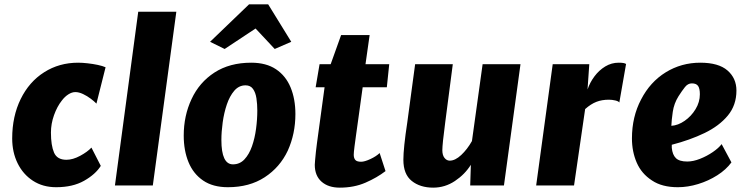

<svg xmlns="http://www.w3.org/2000/svg" viewBox="-20 -852 3430 882"><path d="M238 8Q177 8 131.5 -21.5Q86 -51 61 -101.8Q36 -152.5 36 -216Q36 -317.5 75 -397Q114 -476.5 183 -520.2Q252 -564 339 -564Q358.5 -564 382.8 -561.2Q407 -558.5 429.2 -553.8Q451.5 -549 465 -543L423 -376Q413.5 -386 397 -398.5Q380.5 -411 361.5 -420Q342.5 -429 326 -429Q310.5 -429 294 -418.5Q277.5 -408 264 -390Q242.5 -363 228.2 -323.2Q214 -283.5 214 -243Q214 -184 228.2 -151Q242.5 -118 285 -118Q314.5 -118 348.2 -136.2Q382 -154.5 400 -174L443 -90Q418.5 -51 366.2 -21.5Q314 8 238 8Z M508 0 615 -798H790L682 0Z M1027 8Q958 8 913 -22.8Q868 -53.5 846 -107Q824 -160.5 824 -229Q824 -320.5 860 -397Q895.5 -473.5 965.2 -518.8Q1035 -564 1134 -564Q1203 -564 1248 -533.8Q1293 -503.5 1315 -450.2Q1337 -397 1337 -328Q1337 -237.5 1302 -160Q1266 -83.5 1196 -37.8Q1126 8 1027 8ZM1050 -97Q1081.5 -97 1103 -120Q1124.5 -143 1137.5 -180Q1150.5 -217 1156.2 -260.2Q1162 -303.5 1162 -344Q1162 -374 1158 -400.5Q1154 -427 1142.2 -443.5Q1130.5 -460 1108 -460Q1077.5 -460 1056.2 -435.2Q1035 -410.5 1022 -372Q1009 -333.5 1003 -290Q997 -246.5 997 -209Q997 -97 1050 -97ZM1012 -627 945 -660 1124 -832H1212L1318 -660L1242 -627L1154 -721Z M1541 10Q1488 10 1457 -17.5Q1426 -45 1426 -95Q1426 -99.5 1427.5 -116.5Q1429 -133.5 1431.2 -154.8Q1433.5 -176 1436 -194L1471 -451H1430L1448 -557H1499L1547 -691H1678L1659 -557H1768L1757 -451H1646Q1634.5 -367.5 1627 -313.2Q1619.5 -259 1615 -227.2Q1610.5 -195.5 1608.5 -179Q1606.5 -162.5 1605.8 -155Q1605 -147.5 1605 -141Q1605 -126 1612 -117.5Q1619 -109 1639 -109Q1655 -109 1681.8 -121.5Q1708.5 -134 1724 -149L1751 -66Q1712 -36 1659.2 -13Q1606.5 10 1541 10Z M1970 10Q1910 10 1871.5 -20.8Q1833 -51.5 1833 -118Q1833 -171.5 1851 -290Q1860 -357 1869 -423.8Q1878 -490.5 1887 -557H2060Q2051 -489.5 2042.5 -422.5Q2034 -355.5 2025 -288Q2018.5 -238.5 2015.2 -207Q2012 -175.5 2012 -162Q2012 -139 2022 -126.5Q2032 -114 2046 -114Q2071 -114 2098.8 -140Q2126.5 -166 2148 -204L2197 -557H2371L2295 0H2140L2143 -95Q2115.5 -51 2069.8 -20.5Q2024 10 1970 10Z M2443 0 2519 -557H2687L2679 -441Q2690 -473.5 2711 -501.5Q2732 -529.5 2760.5 -546.8Q2789 -564 2822 -564Q2848.5 -564 2856 -558L2825 -381Q2821.5 -387 2806.5 -390.5Q2791.5 -394 2777 -394Q2745 -394 2719.8 -384.2Q2694.5 -374.5 2668 -351L2617 0Z M3094 8Q3021 8 2975 -23Q2927 -54 2905 -104.8Q2883 -155.5 2883 -216Q2883 -315.5 2925 -395Q2966.5 -475.5 3038.2 -519.8Q3110 -564 3197 -564Q3281 -564 3322 -528.2Q3363 -492.5 3363 -436Q3363 -369 3323.5 -321.2Q3284 -273.5 3216.8 -241Q3149.5 -208.5 3066 -187V-173Q3069 -141 3085 -125.5Q3101 -110 3137 -110Q3164.5 -110 3196 -122.5Q3227.5 -135 3254.5 -153.5Q3281.5 -172 3295 -190L3340 -106Q3315.5 -72.5 3275 -46.8Q3234.5 -21 3187 -6.5Q3139.5 8 3094 8ZM3064 -274Q3095 -276 3125.2 -297Q3155.5 -318 3175.2 -350.5Q3195 -383 3195 -419Q3195 -445.5 3186.8 -457.2Q3178.5 -469 3158 -469Q3140 -469 3126.5 -452Q3113 -435 3097 -410Q3076 -376.5 3070.5 -338Q3065 -299.5 3064 -274Z"/></svg>

Font: Merriweather Sans ExtraBold
Style: Italic
Weight: 800
Italic angle: -7.5°
Designer: Eben Sorkin
Foundry: Eben Sorkin
Version: Version 2.001; ttfautohint (v1.8.3)